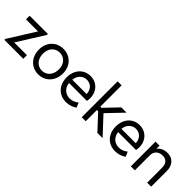

<svg xmlns="http://www.w3.org/2000/svg" viewBox="169 -1795 2845 2845"><g transform="rotate(45 1592.0 -372.0)"><path d="M43 -19.5 304.7 -437.5V-441.4H54.7V-517.6H437.5V-498L175.8 -80.1V-76.2H439.5V0H43Z M505.9 -261.7Q505.9 -338.9 538.3 -398.7Q570.8 -458.5 628.2 -491.9Q685.5 -525.4 757.8 -525.4Q830.6 -525.4 887.9 -491.9Q945.3 -458.5 977.5 -398.7Q1009.8 -338.9 1009.8 -261.7Q1009.8 -183.6 977.1 -122.1Q944.3 -60.5 887 -26.4Q829.6 7.8 757.8 7.8Q685.5 7.8 628.2 -26.4Q570.8 -60.5 538.3 -121.8Q505.9 -183.1 505.9 -261.7ZM923.8 -261.7Q923.8 -316.9 902.6 -359.1Q881.3 -401.4 843.5 -424.3Q805.7 -447.3 757.8 -447.3Q710 -447.3 672.4 -424.3Q634.8 -401.4 613.3 -359.1Q591.8 -316.9 591.8 -261.7Q591.8 -205.1 612.8 -161.6Q633.8 -118.2 671.6 -94.2Q709.5 -70.3 757.8 -70.3Q805.7 -70.3 843.5 -94.2Q881.3 -118.2 902.6 -161.6Q923.8 -205.1 923.8 -261.7Z M1087.9 -259.8Q1087.9 -339.4 1118.9 -399.7Q1149.9 -460 1204.1 -492.7Q1258.3 -525.4 1326.2 -525.4Q1392.1 -525.4 1443.8 -494.9Q1495.6 -464.4 1524.7 -410.4Q1553.7 -356.4 1553.7 -288.1Q1553.7 -257.8 1547.9 -225.6H1171.9Q1177.7 -178.7 1200.2 -143.6Q1222.7 -108.4 1259 -89.4Q1295.4 -70.3 1341.8 -70.3Q1384.3 -70.3 1418.2 -85.2Q1452.1 -100.1 1477.5 -122.1L1509.8 -45.9Q1477.5 -22 1432.6 -7.1Q1387.7 7.8 1337.9 7.8Q1265.6 7.8 1208.7 -25.1Q1151.9 -58.1 1119.9 -118.9Q1087.9 -179.7 1087.9 -259.8ZM1471.7 -293.9Q1471.7 -335.9 1453.9 -371.1Q1436 -406.2 1402.8 -426.8Q1369.6 -447.3 1326.2 -447.3Q1285.6 -447.3 1252.7 -428.5Q1219.7 -409.7 1198.7 -375Q1177.7 -340.3 1171.9 -293.9Z M1664.1 -752H1748V-305.7H1772.5L1975.6 -517.6H2085.9L1849.6 -270.5L2101.6 0H1992.2L1773.9 -234.4H1748V0H1664.1Z M2117.2 -259.8Q2117.2 -339.4 2148.2 -399.7Q2179.2 -460 2233.4 -492.7Q2287.6 -525.4 2355.5 -525.4Q2421.4 -525.4 2473.1 -494.9Q2524.9 -464.4 2554 -410.4Q2583 -356.4 2583 -288.1Q2583 -257.8 2577.1 -225.6H2201.2Q2207 -178.7 2229.5 -143.6Q2252 -108.4 2288.3 -89.4Q2324.7 -70.3 2371.1 -70.3Q2413.6 -70.3 2447.5 -85.2Q2481.4 -100.1 2506.8 -122.1L2539.1 -45.9Q2506.8 -22 2461.9 -7.1Q2417 7.8 2367.2 7.8Q2294.9 7.8 2238 -25.1Q2181.2 -58.1 2149.2 -118.9Q2117.2 -179.7 2117.2 -259.8ZM2501 -293.9Q2501 -335.9 2483.2 -371.1Q2465.3 -406.2 2432.1 -426.8Q2398.9 -447.3 2355.5 -447.3Q2314.9 -447.3 2282 -428.5Q2249 -409.7 2228 -375Q2207 -340.3 2201.2 -293.9Z M2693.4 -517.6H2777.3V-454.1H2779.8Q2804.7 -488.8 2845.5 -507.1Q2886.2 -525.4 2936.5 -525.4Q2998.5 -525.4 3039.6 -497.8Q3080.6 -470.2 3099.9 -426Q3119.1 -381.8 3119.1 -332V0H3035.2V-314.5Q3035.2 -379.4 3003.2 -413.3Q2971.2 -447.3 2913.1 -447.3Q2874.5 -447.3 2843.8 -431.6Q2813 -416 2795.2 -386.2Q2777.3 -356.4 2777.3 -314.5V0H2693.4Z"/></g></svg>

Font: Reddit Sans Fudge
Style: Regular
Weight: 400
Designer: Stephen Hutchings
Foundry: Reddit
Version: Version 1.011